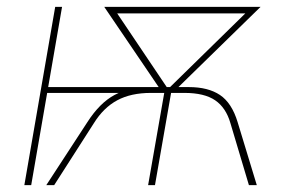

<svg xmlns="http://www.w3.org/2000/svg" viewBox="-20 -540 845 560"><path d="M141 -520H161L71 0H51ZM111 -286H442L362 -269H109ZM413 -286H471L468 -269H420Q362 -269 322 -247.5Q282 -226 254 -181L138 0H115L235 -184Q271 -240 314 -263Q357 -286 413 -286ZM309 -520 467 -285 453 -271 284 -520ZM309 -520H715L712 -501H306ZM485 -271 475 -285 715 -520H740ZM729 0H706L652 -181Q639 -226 607.5 -247.5Q576 -269 518 -269H479L432 0H412L462 -286H531Q587 -286 621.5 -263Q656 -240 673 -184Z"/></svg>

Font: Fixel Italic Variable Display Thin
Style: Italic
Weight: 100
Italic angle: -10°
Designer: AlfaBravo + MacPaw
Foundry: Kyrylo Tkachov, Marchela Mozhyna, Serhii Makarenko, Maria Weinstein, Zakhar Kryvoshyya
Version: Version 1.210;Glyphs 3.2 (3217)